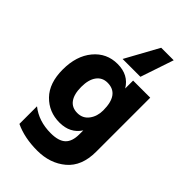

<svg xmlns="http://www.w3.org/2000/svg" viewBox="-282 -859 1150 1150"><g transform="rotate(45 292.5 -284.5)"><path d="M400 -554H249L365 -765H471ZM385 -254Q385 -390 286 -390Q242 -390 217 -356Q192 -322 192 -260.5Q192 -199 216 -166Q240 -133 286 -133Q332 -133 358.5 -168.5Q385 -204 385 -254ZM530 -49Q530 73 457 134.5Q384 196 275.5 196Q167 196 87 158V9Q157 65 259 65Q325 65 355 37Q385 9 385 -51V-85Q341 -17 251 -17Q161 -17 100.5 -79Q40 -141 40 -256Q40 -371 98.5 -441.5Q157 -512 249.5 -512Q342 -512 385 -440V-507H530Z"/></g></svg>

Font: Hind Colombo
Style: Bold
Weight: 700
Designer: Jyotish Sonowal, Aditi Pimprikar
Foundry: Indian Type Foundry
Version: Version 1.000;PS 1.0;hotconv 1.0.86;makeotf.lib2.5.63406; tt